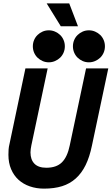

<svg xmlns="http://www.w3.org/2000/svg" viewBox="-20 -1106 663 1140"><path d="M623 -700 526 -242Q512 -174 488.5 -126Q465 -78 430 -46.5Q395 -15 348.5 -0.5Q302 14 241 14Q196 14 157 0.5Q118 -13 90 -38.5Q62 -64 46 -101.5Q30 -139 30 -187Q30 -203 31 -218.5Q32 -234 37 -254L131 -700H263L166 -242Q164 -231 162.5 -221Q161 -211 161 -201Q161 -158 184.5 -134Q208 -110 255 -110Q315 -110 347.5 -142Q380 -174 394 -242L491 -700ZM443 -950H341L257 -1086H391ZM365 -831Q365 -811 357.5 -793.5Q350 -776 337 -763.5Q324 -751 306.5 -743.5Q289 -736 270 -736Q250 -736 233 -743.5Q216 -751 203 -763.5Q190 -776 182.5 -793.5Q175 -811 175 -831Q175 -851 182.5 -868.5Q190 -886 203 -898.5Q216 -911 233 -918.5Q250 -926 270 -926Q289 -926 306.5 -918.5Q324 -911 337 -898.5Q350 -886 357.5 -868.5Q365 -851 365 -831ZM603 -831Q603 -811 595.5 -793.5Q588 -776 575 -763.5Q562 -751 544.5 -743.5Q527 -736 508 -736Q488 -736 471 -743.5Q454 -751 441 -763.5Q428 -776 420.5 -793.5Q413 -811 413 -831Q413 -851 420.5 -868.5Q428 -886 441 -898.5Q454 -911 471 -918.5Q488 -926 508 -926Q527 -926 544.5 -918.5Q562 -911 575 -898.5Q588 -886 595.5 -868.5Q603 -851 603 -831Z"/></svg>

Font: Space Mono
Style: Bold Italic
Weight: 700
Italic angle: -12°
Monospace: yes
Designer: Colophon Foundry / Benjamin Critton
Foundry: Colophon Foundry
Version: Version 1.000;PS 1.000;hotconv 1.0.81;makeotf.lib2.5.63406